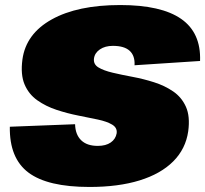

<svg xmlns="http://www.w3.org/2000/svg" viewBox="-20 -733 814 762"><path d="M335 9Q169 9 93 -48Q17 -105 19 -230L278 -240Q279 -199 302 -176.5Q325 -154 368 -154Q400 -154 419.5 -167.5Q439 -181 443 -204Q446 -226 425 -238.5Q404 -251 368.5 -258.5Q333 -266 290 -274.5Q247 -283 204.5 -297Q162 -311 128 -335Q94 -359 77.5 -398Q61 -437 69 -497Q83 -599 185.5 -656Q288 -713 457 -713Q620 -713 699 -658Q778 -603 774 -491L514 -474Q516 -512 494.5 -531.5Q473 -551 428 -551Q397 -551 376.5 -537Q356 -523 353 -501Q350 -478 370.5 -465.5Q391 -453 427 -444.5Q463 -436 506 -428Q549 -420 591.5 -406.5Q634 -393 667.5 -370Q701 -347 718 -309Q735 -271 727 -212Q717 -142 667.5 -92.5Q618 -43 534 -17Q450 9 335 9Z"/></svg>

Font: Pathway Extreme 28pt Black
Style: Italic
Weight: 900
Italic angle: -8°
Designer: Eduardo Rodriguez Tunni
Foundry: Eduardo Rodriguez Tunni
Version: Version 1.001;gftools[0.9.26]